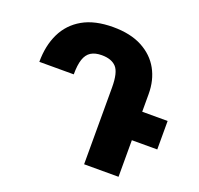

<svg xmlns="http://www.w3.org/2000/svg" viewBox="-126 -863 1040 1001"><g transform="rotate(20 394.5 -362.0)"><path d="M630 0H439V-426Q439 -509 412.5 -537.5Q386 -566 332 -566Q295 -566 272 -551.5Q249 -537 238.5 -505.5Q228 -474 228 -422H37Q37 -512 70 -580Q103 -648 169.5 -686Q236 -724 338 -724Q434 -724 499 -689.5Q564 -655 597 -595.5Q630 -536 630 -459ZM613 -361H771V-203H613Z"/></g></svg>

Font: Noto Sans Armenian Black
Style: Regular
Weight: 900
Version: Version 2.007